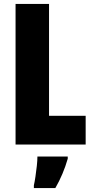

<svg xmlns="http://www.w3.org/2000/svg" viewBox="-20 -800 468 975"><path d="M59 -66V-780H229V-212H415V-66ZM324 6Q301 86 261 155H152V141Q156 124 160 97Q164 70 167 42.5Q170 15 170 -5H324Z"/></svg>

Font: Noto Sans Malayalam UI ExtraCondensed Black
Style: Regular
Weight: 900
Width: 2
Designer: Jelle Bosma - Monotype Design Team
Foundry: Monotype Imaging Inc.
Version: Version 2.104; ttfautohint (v1.8.4.7-5d5b)